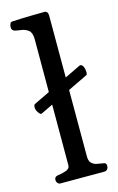

<svg xmlns="http://www.w3.org/2000/svg" viewBox="-118 -810 528 860"><g transform="rotate(-15 146.0 -380.5)"><path d="M50.8 -323.7Q45.4 -321.8 39.1 -330.3Q32.7 -338.9 30.3 -344.2Q27.3 -351.6 27.3 -358.4Q27.3 -368.2 31.7 -372.6L270.5 -487.8Q275.9 -489.7 280.8 -485.8Q285.6 -481.9 287.6 -476.6Q292.5 -465.3 292.5 -450.7Q292.5 -441.9 289.6 -439ZM51.3 0Q43.5 0 38.3 -6.1Q33.2 -12.2 33.2 -20Q33.2 -36.1 49.3 -38.1Q67.4 -40 86.9 -46.6Q106.4 -53.2 106.4 -69.3L106.9 -653.8Q106.9 -684.1 92.8 -695.3Q78.6 -706.5 60.1 -709Q41.5 -711.4 28.3 -714.8Q23.4 -717.3 20 -721.2Q16.6 -725.1 16.6 -734.4Q16.6 -740.2 19.5 -748Q22.5 -755.9 28.3 -756.3Q77.1 -759.3 119.1 -759.8Q161.1 -760.3 182.1 -760.7Q186 -760.7 190.9 -756.8Q195.8 -752.9 196.8 -741.2V-85.4Q196.8 -64.5 206.8 -54.9Q216.8 -45.4 230.7 -42.5Q244.6 -39.6 256.3 -38.1Q266.6 -37.1 270.3 -33.4Q273.9 -29.8 273.9 -21.5Q273.9 -12.7 268.8 -6.3Q263.7 0 254.9 0Z"/></g></svg>

Font: Gelasio
Style: Regular
Weight: 400
Designer: Eben Sorkin
Foundry: Eben Sorkin
Version: Version 1.008